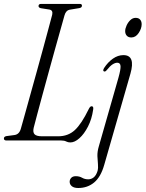

<svg xmlns="http://www.w3.org/2000/svg" viewBox="-21 -720 746 984"><path d="M292.5 0H12Q-1 0 -1 -10.5Q-1 -20 12 -22.5L53.5 -28Q78 -31.5 86 -61Q93.5 -86.5 106.2 -132.8Q119 -179 135 -236.5Q151 -294 168 -355.2Q185 -416.5 200.5 -473.5Q216 -530.5 228 -575.2Q240 -620 246.5 -644.5Q251.5 -667.5 232.5 -671L188 -678Q176.5 -681 176.5 -689Q176.5 -700 190 -700H388Q399 -700 399 -691Q399 -681 386 -678.5L337.5 -670.5Q316.5 -667 309.5 -641Q302.5 -616 289.8 -570.8Q277 -525.5 261.2 -468.8Q245.5 -412 228.8 -351.5Q212 -291 196.8 -234.5Q181.5 -178 169.5 -133.2Q157.5 -88.5 151.5 -64.5Q146.5 -42 156.2 -31.8Q166 -21.5 195 -21.5H277Q328 -21.5 362.2 -53Q396.5 -84.5 433.5 -160.5Q440.5 -175.5 448.5 -175.5Q459.5 -175.5 456.5 -158.5Q449.5 -109.5 430 -71.5Q410.5 -33.5 386.2 -11.8Q362 10 339.5 10Q327.5 10 318 5Q308.5 0 292.5 0ZM652 -528Q637 -528 628.8 -537Q620.5 -546 620.5 -560.5Q620.5 -573.5 627.8 -589.5Q635 -605.5 647 -617Q659 -628.5 674 -628.5Q689.5 -628.5 697.2 -619.5Q705 -610.5 705 -596Q705 -574 689.8 -551Q674.5 -528 652 -528ZM647.5 -342.5 513 125.5Q495.5 187 461.5 215.2Q427.5 243.5 380 243.5Q358 243.5 347 234.2Q336 225 336 211.5Q336 200 344 191.5Q352 183 367.5 183Q386 183 399.8 191Q413.5 199 431 199Q447 199 459.5 188.8Q472 178.5 479 156Q483 140 481 121.2Q479 102.5 478.2 79.8Q477.5 57 485.5 30L586 -321.5Q598 -364.5 596.8 -381.5Q595.5 -398.5 580 -398.5Q569 -398.5 555.8 -390Q542.5 -381.5 525 -359.5Q518.5 -351.5 512 -354Q504 -357 512.5 -371.5Q532 -401.5 557.8 -419.5Q583.5 -437.5 611.5 -437.5Q674.5 -437.5 647.5 -342.5Z"/></svg>

Font: Fraunces 144pt Soft Light
Style: Italic
Weight: 300
Italic angle: -16°
Version: Version 1.000;[b76b70a41]